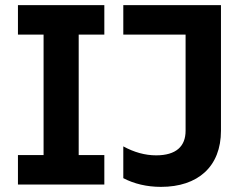

<svg xmlns="http://www.w3.org/2000/svg" viewBox="-20 -720 957 749"><path d="M608 9C752 9 842 -70 842 -210V-700H461V-585H704V-210C704 -149 667 -114 589 -114C546 -114 503 -126 461 -149V-25C503 -3 553 9 608 9ZM50 0H387V-115H287V-585H387V-700H50V-585H150V-115H50Z"/></svg>

Font: Finlandica SemiBold
Style: Regular
Weight: 600
Designer: Niklas Ekholm, Juho Hiilivirta, Jaakko Suomalainen
Foundry: Helsinki Type Studio
Version: Version 2.000;Glyphs 3.2 (3202)